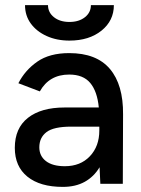

<svg xmlns="http://www.w3.org/2000/svg" viewBox="-20 -720 554 752"><path d="M226 12Q137 12 87.5 -28Q38 -68 38 -141Q38 -218 89.5 -258.5Q141 -299 233 -299H367Q361 -362 333.5 -395Q306 -428 251 -428Q173 -428 136 -362L52 -394Q78 -445 126 -478.5Q174 -512 251 -512Q358 -512 410.5 -450Q463 -388 462 -272L461 0H373L370 -65Q348 -28 312 -8Q276 12 226 12ZM234 -69Q295 -69 332 -108Q369 -147 369 -209V-224H259Q190 -224 162 -202.5Q134 -181 134 -143Q134 -109 160 -89Q186 -69 234 -69ZM252 -561Q202 -561 162.5 -579Q123 -597 100.5 -628Q78 -659 78 -700H168Q168 -671 191.5 -652.5Q215 -634 252 -634Q289 -634 312.5 -652.5Q336 -671 336 -700H426Q426 -639 377.5 -600Q329 -561 252 -561Z"/></svg>

Font: Figtree Medium
Style: Regular
Weight: 500
Designer: Erik Kennedy
Foundry: Erik Kennedy
Version: Version 2.001; ttfautohint (v1.8.4.7-5d5b);gftools[0.9.27]